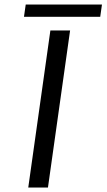

<svg xmlns="http://www.w3.org/2000/svg" viewBox="-20 -836 475 856"><path d="M204.6 -700.2H292.5L193.8 0H106ZM94.7 -815.9H434.6L426.8 -761.2H86.9Z"/></svg>

Font: Fivo Sans
Style: Italic
Weight: 400
Designer: Alexander Slobzheninov
Foundry: Alexander Slobzheninov
Version: 1.0